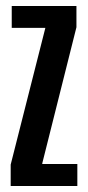

<svg xmlns="http://www.w3.org/2000/svg" viewBox="-20 -618 294 638"><path d="M15.5 0H237V-73H120.5V-75.5L234 -527.5V-598H19V-525.5H130.5V-524.5L15.5 -71Z"/></svg>

Font: Anybody ExtraCondensed Medium
Style: Regular
Weight: 500
Width: 2
Version: Version 1.113;gftools[0.9.25]